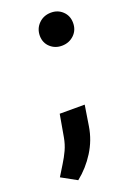

<svg xmlns="http://www.w3.org/2000/svg" viewBox="-187 -600 578 835"><g transform="rotate(-20 102.0 -183.0)"><path d="M82.5 -467.3Q82.5 -501 105 -523.4Q127.4 -545.9 161.1 -546.4Q193.4 -546.9 215.3 -526.1Q237.3 -505.4 237.8 -473.1Q238.3 -439 215.6 -417Q192.9 -395 159.7 -394.5Q127.9 -394 105.5 -414.3Q83 -434.6 82.5 -467.3ZM163.6 -120.1 148.4 -24.4Q138.7 36.1 105.7 88.6Q72.8 141.1 24.9 179.2L-45.9 140.1Q-30.3 114.3 -14.9 89.6Q0.5 64.9 12.5 39.1Q24.4 13.2 29.8 -17.1L47.9 -120.1Z"/></g></svg>

Font: Roboto Condensed
Style: Bold Italic
Weight: 700
Italic angle: -12°
Designer: Christian Robertson
Foundry: Google
Version: Version 3.0